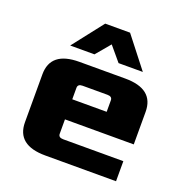

<svg xmlns="http://www.w3.org/2000/svg" viewBox="-127 -827 914 944"><g transform="rotate(20 330.0 -355.0)"><path d="M60 -120V-370Q60 -490 210 -490H450Q600 -490 600 -370V-200H240V-125Q240 -105 265 -105H580V0H210Q60 0 60 -120ZM240 -305H420V-365Q420 -385 395 -385H265Q240 -385 240 -365ZM140 -550 265 -710H395L520 -550H393L330 -625L267 -550Z"/></g></svg>

Font: Xolonium
Style: Bold
Weight: 700
Designer: Severin Meyer
Version: Version 4.2